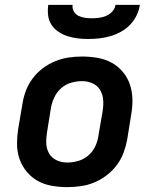

<svg xmlns="http://www.w3.org/2000/svg" viewBox="-20 -760 640 788"><path d="M256 8Q224 8 192.5 2.5Q161 -3 135 -17.5Q109 -32 89.5 -55.5Q70 -79 60 -108Q50 -137 50 -169Q50 -201 55 -233L72 -333Q76 -360 86 -387Q96 -414 114 -438Q132 -462 156 -480Q180 -498 207 -509Q234 -520 262 -524Q290 -528 317 -528Q349 -528 380.5 -522.5Q412 -517 438.5 -502.5Q465 -488 484.5 -464.5Q504 -441 513.5 -412Q523 -383 523.5 -351Q524 -319 518 -287L502 -187Q497 -160 487 -133Q477 -106 459 -82Q441 -58 417 -40Q393 -22 366.5 -11Q340 0 311.5 4Q283 8 256 8ZM256 -93Q278 -93 301 -99.5Q324 -106 342.5 -122Q361 -138 371 -159.5Q381 -181 384 -203L401 -303Q405 -326 403.5 -349Q402 -372 391 -390.5Q380 -409 360 -418Q340 -427 317 -427Q295 -427 272 -420.5Q249 -414 231 -398Q213 -382 203 -360.5Q193 -339 189 -317L173 -217Q169 -194 170 -171Q171 -148 182 -129.5Q193 -111 213 -102Q233 -93 256 -93ZM343 -600Q321 -600 299.5 -602.5Q278 -605 257.5 -611.5Q237 -618 220 -629.5Q203 -641 191.5 -658Q180 -675 177.5 -696.5Q175 -718 178 -740H278Q276 -725 283 -713Q290 -701 302 -695Q314 -689 328 -687Q342 -685 357 -685Q372 -685 387 -687Q402 -689 416 -695Q430 -701 441 -713Q452 -725 454 -740H554Q551 -718 540.5 -696.5Q530 -675 513.5 -658Q497 -641 476 -629.5Q455 -618 432.5 -611.5Q410 -605 387.5 -602.5Q365 -600 343 -600Z"/></svg>

Font: Iosevka Extended Oblique
Style: Bold
Weight: 700
Width: 7
Italic angle: -9°
Monospace: yes
Designer: Belleve Invis
Foundry: Belleve Invis
Version: Version 32.5.0; ttfautohint (v1.8.4)